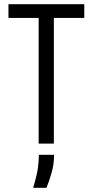

<svg xmlns="http://www.w3.org/2000/svg" viewBox="-20 -680 438 909"><path d="M163 0V-595H20V-660H379V-595H235V0ZM137 209Q156 145 160 111.5Q164 78 164 53H236Q236 98 223.5 140.5Q211 183 200 209Z"/></svg>

Font: Bricolage Grotesque 12pt Condensed Light
Style: Regular
Weight: 300
Width: 3
Designer: Mathieu Triay
Foundry: Atelier Triay
Version: Version 1.001; ttfautohint (v1.8.4.7-5d5b);gftools[0.9.33.de